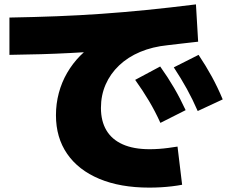

<svg xmlns="http://www.w3.org/2000/svg" viewBox="-20 -795 1040 875"><path d="M660 60Q528 60 432.5 20Q337 -20 286 -94Q235 -168 235 -270Q235 -322 248 -371Q261 -420 286 -463Q311 -506 345.5 -541Q380 -576 423 -600L433 -561Q368 -557 302 -553.5Q236 -550 167 -548Q98 -546 23 -545V-715Q137 -717 239.5 -721Q342 -725 442 -732Q542 -739 647.5 -749.5Q753 -760 873 -775L883 -605Q847 -601 812.5 -597Q778 -593 744 -589Q675 -582 619 -558.5Q563 -535 523 -497Q483 -459 461.5 -410Q440 -361 440 -303Q440 -243 465 -201Q490 -159 539.5 -137Q589 -115 662 -115Q682 -115 704 -116.5Q726 -118 748 -121Q770 -124 789 -127L810 47Q789 51 764 54Q739 57 713 58.5Q687 60 660 60ZM711 -235Q687 -288 659 -335Q631 -382 596 -431L710 -492Q745 -443 773 -395Q801 -347 826 -293ZM881 -289Q858 -342 831.5 -390Q805 -438 772 -488L885 -545Q919 -494 945.5 -445.5Q972 -397 995 -342Z"/></svg>

Font: M PLUS 2 Black
Style: Regular
Weight: 900
Designer: Coji Morishita
Foundry: UNDERFOREST DESIGN
Version: Version 1.001